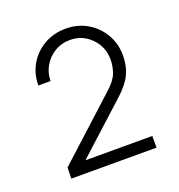

<svg xmlns="http://www.w3.org/2000/svg" viewBox="-92 -809 577 618"><g transform="rotate(-20 196.0 -500.0)"><path d="M342 -270H50L51 -308L256 -495Q283 -519 291.5 -541Q300 -563 300 -587Q300 -630.5 270.5 -660.8Q241 -691 198 -691Q168.5 -691 145 -676.5Q121.5 -662 108 -638.5Q94.5 -615 95 -588H53Q53 -628.5 72.2 -660.8Q91.5 -693 124.2 -711.5Q157 -730 198 -730Q239 -730 271.5 -710.8Q304 -691.5 323 -659Q342 -626.5 342 -587Q342 -559.5 335.2 -538.5Q328.5 -517.5 314.8 -499.2Q301 -481 280 -462L80 -280L68 -310H342Z"/></g></svg>

Font: Manrope Variable Light
Style: Regular
Weight: 200
Designer: Mikhail Sharanda
Foundry: Mikhail Sharanda
Version: Version 4.505